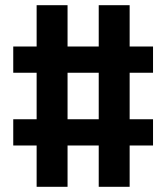

<svg xmlns="http://www.w3.org/2000/svg" viewBox="-20 -737 640 739"><path d="M121 -18V-177H31V-278H121V-457H31V-558H121V-717H240V-558H360V-717H479V-558H569V-457H479V-278H569V-177H479V-18H360V-177H240V-18ZM360 -278V-457H240V-278Z"/></svg>

Font: Iosevka Curly Extended
Style: Bold
Weight: 700
Width: 7
Monospace: yes
Designer: Belleve Invis
Foundry: Belleve Invis
Version: Version 11.1.0; ttfautohint (v1.8.3)